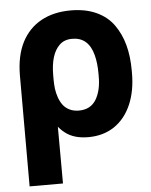

<svg xmlns="http://www.w3.org/2000/svg" viewBox="-54 -598 666 845"><g transform="rotate(-5 279.5 -175.0)"><path d="M189.9 203.1H42.5V-288.6Q43 -373.5 73.2 -433.1Q103.5 -491.7 158.7 -522.2Q213.9 -552.7 290 -552.7Q354.5 -552.7 402.6 -530.8Q450.7 -508.8 479 -469.2Q507.3 -429.7 521 -379.2Q534.7 -328.6 534.7 -266.6V-256.8Q535.2 -177.7 509.3 -116.7Q482.9 -55.7 434.3 -22.9Q385.7 9.8 318.8 9.8Q254.9 9.8 216.3 -21Q179.2 -49.8 157.2 -102.3Q135.3 -154.8 121.1 -232.9L188.5 -257.8Q188.5 -235.4 190.9 -215.6Q193.4 -195.8 200.4 -176Q207.5 -156.2 218.3 -142.1Q229 -127.9 246.8 -119.1Q264.6 -110.4 288.1 -110.4Q339.8 -110.4 364.3 -151.1Q388.7 -191.9 387.7 -256.8V-266.6Q387.7 -311.5 378.4 -347.2Q357.4 -427.7 285.6 -427.7Q250 -427.7 229 -406.7Q188.5 -367.7 188.5 -274.4Z"/></g></svg>

Font: Inter Tight Stencil
Style: Bold
Weight: 700
Designer: Rasmus Andersson
Foundry: rsms
Version: Version 3.004;Glyphs 3.1.2 (3151)